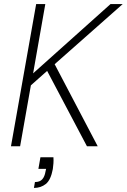

<svg xmlns="http://www.w3.org/2000/svg" viewBox="-20 -720 624 945"><path d="M34 0 158 -700H203L143 -359L524 -700H584L249 -404L461 0H408L212 -371L132 -300L79 0ZM147 205 152 176Q176 176 188 162.5Q200 149 204 124L207 111H169L179 54H243Q244 69 243 84Q242 99 240 112Q230 166 205.5 185.5Q181 205 147 205Z"/></svg>

Font: DM Sans 12pt ExtraLight
Style: Italic
Weight: 250
Italic angle: -10°
Version: Version 4.004;gftools[0.9.30]